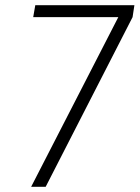

<svg xmlns="http://www.w3.org/2000/svg" viewBox="-20 -720 538 740"><path d="M116 -700 108 -654H436L100 0H156L491 -654L498 -700Z"/></svg>

Font: Arthouse Owned Light
Style: Italic
Weight: 300
Italic angle: -10°
Designer: Jeremy Tribby
Foundry: Tribby Type
Version: Version 1.000;PS 001.000;hotconv 1.0.88;makeotf.lib2.5.64775